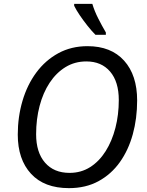

<svg xmlns="http://www.w3.org/2000/svg" viewBox="-20 -964 761 994"><path d="M337 10Q209 10 140.5 -64.5Q72 -139 72 -267Q72 -359 96.5 -442Q121 -525 168 -588.5Q215 -652 282 -688.5Q349 -725 433 -725Q555 -725 622.5 -650Q690 -575 690 -444Q690 -351 667.5 -269Q645 -187 600.5 -124.5Q556 -62 490 -26Q424 10 337 10ZM340 -69Q400 -69 447 -99Q494 -129 527 -181.5Q560 -234 577.5 -302Q595 -370 595 -446Q595 -541 550 -593.5Q505 -646 427 -646Q367 -646 319 -616.5Q271 -587 237 -535.5Q203 -484 185 -415.5Q167 -347 167 -269Q167 -175 213 -122Q259 -69 340 -69ZM474 -784Q455 -803 433.5 -830Q412 -857 393 -885Q374 -913 364 -934V-944H458Q469 -907 488.5 -868.5Q508 -830 528 -796V-784Z"/></svg>

Font: Noto Sans IKEA
Style: Italic
Weight: 400
Italic angle: -12°
Designer: Monotype Design Team
Foundry: Monotype Imaging Inc.
Version: Version 2.001